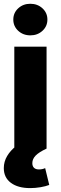

<svg xmlns="http://www.w3.org/2000/svg" viewBox="-22 -781 318 1009"><path d="M53.2 0V-535.6H222.7V0ZM136.7 207.5Q72.8 207.5 35.4 179.9Q-2 152.3 -2 102.5Q-2 68.4 15.6 38.8Q33.2 9.3 63 -13.7L222.7 0Q182.6 18.6 165.3 36.6Q147.9 54.7 147.9 76.2Q147.9 92.3 156.7 100.8Q165.5 109.4 182.6 109.4Q191.4 109.4 199.7 107.7Q208 106 215.3 102.5L236.8 190.9Q218.3 198.2 190.7 202.9Q163.1 207.5 136.7 207.5ZM137.7 -595.2Q99.6 -595.2 73.7 -619.1Q47.9 -643.1 47.9 -678.2Q47.9 -713.4 73.7 -737.3Q99.6 -761.2 137.2 -761.2Q175.3 -761.2 201.2 -737.3Q227.1 -713.4 227.1 -678.2Q227.1 -643.1 201.2 -619.1Q175.3 -595.2 137.7 -595.2Z"/></svg>

Font: Inter 20pt ExtraBold
Style: Regular
Weight: 800
Version: Version 4.001;git-66647c0bb